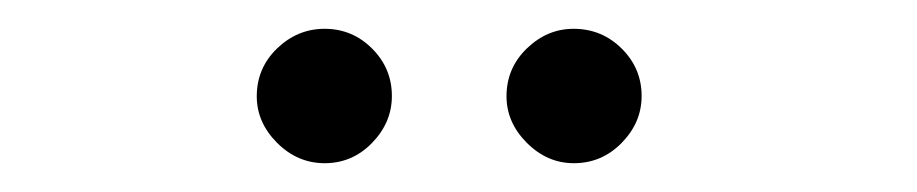

<svg xmlns="http://www.w3.org/2000/svg" viewBox="-20 -700 640 134"><path d="M206.6 -586.1Q187.6 -586.1 173.4 -600.3Q159.2 -614.5 159.2 -632.8Q159.2 -652.5 173.4 -666.2Q187.6 -679.9 206.6 -679.9Q225.9 -679.9 239.7 -666.1Q253.5 -652.3 253.5 -633Q253.5 -614.5 239.7 -600.3Q225.9 -586.1 206.6 -586.1ZM380.5 -586.1Q361.9 -586.1 347.7 -600.3Q333.5 -614.5 333.5 -632.8Q333.5 -652.5 347.7 -666.2Q361.9 -679.9 380.3 -679.9Q400 -679.9 413.9 -666.1Q427.8 -652.3 427.8 -633Q427.8 -614.5 413.9 -600.3Q400 -586.1 380.5 -586.1Z"/></svg>

Font: Arima Thin
Style: Regular
Weight: 100
Designer: Joana Correia and Natanael Gama
Foundry: NDISCOVER
Version: Version 1.101;gftools[0.9.23]